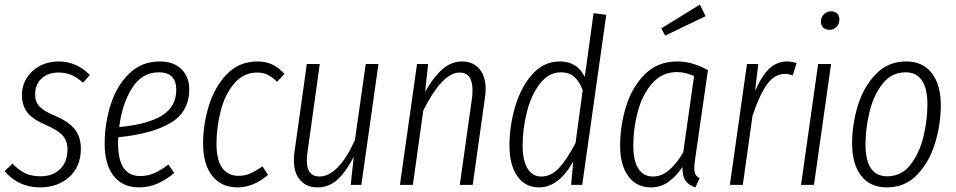

<svg xmlns="http://www.w3.org/2000/svg" viewBox="-25 -800 4136 831"><path d="M364 -475 334 -442Q309 -465 284 -475.5Q259 -486 228 -486Q183 -486 155 -460.5Q127 -435 127 -391Q127 -359 146.5 -338.5Q166 -318 215 -298Q273 -273 299 -240Q325 -207 325 -156Q325 -80 275.5 -34.5Q226 11 148 11Q56 11 -5 -59L29 -92Q54 -65 82.5 -51Q111 -37 150 -37Q204 -37 235.5 -68.5Q267 -100 267 -153Q267 -189 247.5 -212Q228 -235 176 -258Q119 -282 94.5 -312Q70 -342 70 -389Q70 -429 90.5 -462Q111 -495 147 -514.5Q183 -534 228 -534Q307 -534 364 -475Z M487 -206Q486 -197 486 -179Q486 -38 582 -38Q614 -38 642.5 -50.5Q671 -63 704 -88L729 -51Q691 -20 654.5 -4.5Q618 11 577 11Q506 11 467 -38.5Q428 -88 428 -178Q428 -265 454 -347Q480 -429 534 -481.5Q588 -534 666 -534Q727 -534 760.5 -500.5Q794 -467 794 -413Q794 -316 713 -268Q632 -220 487 -206ZM491 -250Q616 -262 677 -300.5Q738 -339 738 -412Q738 -448 719.5 -467.5Q701 -487 662 -487Q589 -487 546 -418Q503 -349 491 -250Z M1206 -480 1174 -446Q1154 -466 1134.5 -476Q1115 -486 1088 -486Q1028 -486 988 -438Q948 -390 930 -319Q912 -248 912 -177Q912 -107 937 -73Q962 -39 1007 -39Q1035 -39 1059 -49.5Q1083 -60 1111 -80L1135 -43Q1072 11 1003 11Q933 11 893.5 -39Q854 -89 854 -179Q854 -262 879.5 -344Q905 -426 958 -480Q1011 -534 1089 -534Q1125 -534 1153 -521Q1181 -508 1206 -480Z M1247 -106Q1247 -127 1249 -138L1303 -523H1359L1305 -135Q1303 -124 1303 -104Q1303 -70 1317 -53Q1331 -36 1357 -36Q1439 -36 1511 -193L1558 -523H1613L1539 0H1493L1506 -121Q1474 -59 1437 -24Q1400 11 1349 11Q1302 11 1274.5 -20Q1247 -51 1247 -106Z M2077 -414Q2077 -398 2074 -378L2021 0H1965L2018 -376Q2020 -388 2020 -410Q2020 -486 1964 -486Q1890 -486 1807 -322L1762 0H1706L1780 -523H1828L1815 -403Q1851 -466 1889.5 -500Q1928 -534 1975 -534Q2022 -534 2049.5 -502Q2077 -470 2077 -414Z M2599 -736 2495 0H2447L2456 -101Q2393 11 2308 11Q2248 11 2214 -37.5Q2180 -86 2180 -171Q2180 -254 2204.5 -338Q2229 -422 2278.5 -478Q2328 -534 2399 -534Q2473 -534 2506 -467L2544 -743ZM2237 -171Q2237 -106 2258 -71Q2279 -36 2318 -36Q2360 -36 2394.5 -73Q2429 -110 2466 -181L2497 -410Q2483 -447 2461 -467Q2439 -487 2403 -487Q2350 -487 2312 -438Q2274 -389 2255.5 -315.5Q2237 -242 2237 -171Z M3039 -496 2984 -114Q2980 -90 2980 -71Q2980 -55 2985 -45.5Q2990 -36 3003 -29L2985 11Q2956 2 2942 -18Q2928 -38 2929 -77Q2900 -35 2867 -12Q2834 11 2792 11Q2730 11 2694.5 -37Q2659 -85 2659 -170Q2659 -257 2685 -340.5Q2711 -424 2766.5 -479Q2822 -534 2906 -534Q2973 -534 3039 -496ZM2716 -170Q2716 -104 2738 -70Q2760 -36 2801 -36Q2838 -36 2870 -63Q2902 -90 2932 -140L2979 -471Q2941 -488 2904 -488Q2841 -488 2798.5 -440Q2756 -392 2736 -319Q2716 -246 2716 -170ZM3004 -780 3029 -730 2854 -646 2837 -677Z M3423 -527 3406 -474Q3386 -480 3372 -480Q3327 -480 3294.5 -434.5Q3262 -389 3232 -299L3190 0H3134L3208 -523H3257L3243 -406Q3270 -469 3303 -501.5Q3336 -534 3383 -534Q3400 -534 3423 -527Z M3572 -523 3498 0H3442L3516 -523ZM3528 -706Q3528 -726 3541 -738.5Q3554 -751 3572 -751Q3588 -751 3598 -741.5Q3608 -732 3608 -716Q3608 -696 3595.5 -683.5Q3583 -671 3565 -671Q3548 -671 3538 -680.5Q3528 -690 3528 -706Z M3663 -180Q3663 -260 3687.5 -341.5Q3712 -423 3765 -478.5Q3818 -534 3897 -534Q3969 -534 4008 -483.5Q4047 -433 4047 -344Q4047 -264 4022.5 -182Q3998 -100 3945.5 -44.5Q3893 11 3813 11Q3741 11 3702 -39.5Q3663 -90 3663 -180ZM3989 -348Q3989 -417 3965 -452Q3941 -487 3895 -487Q3833 -487 3794 -436.5Q3755 -386 3738 -314Q3721 -242 3721 -175Q3721 -37 3815 -37Q3877 -37 3916 -87.5Q3955 -138 3972 -209.5Q3989 -281 3989 -348Z"/></svg>

Font: Fira Sans Extra Condensed Light
Style: Italic
Weight: 300
Width: 3
Italic angle: -8°
Designer: Carrois Corporate & Edenspiekermann AG
Foundry: Carrois Corporate GbR & Edenspiekermann AG
Version: Version 4.203